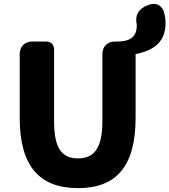

<svg xmlns="http://www.w3.org/2000/svg" viewBox="-20 -960 877 994"><path d="M510 -538V-331C510 -190 465 -140 384 -140C302 -140 260 -190 260 -331V-704C260 -729 244 -745 219 -745H171H147C108 -745 82 -719 82 -680V-350C82 -99 185 14 384 14C582 14 682 -99 682 -350V-680C779 -699 837 -745 837 -840C837 -863 833 -886 826 -906C808 -942 779 -947 742 -932C697 -914 677 -880 688 -833C688 -832 688 -830 688 -828C688 -757 638 -747 594 -745H575C536 -745 510 -719 510 -680Z"/></svg>

Font: GenSenRounded2 TW H
Style: Regular
Weight: 900
Version: Version 2.100;PS 2.1;hotconv 16.6.51;makeotf.lib2.5.65220 DE